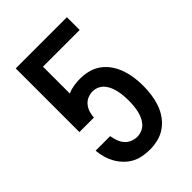

<svg xmlns="http://www.w3.org/2000/svg" viewBox="-218 -831 936 936"><g transform="rotate(-45 250.0 -363.5)"><path d="M252 8Q227 8 202.5 3.5Q178 -1 156.5 -12.5Q135 -24 117.5 -42Q100 -60 88 -81Q76 -102 69 -126Q62 -150 60 -174V-176H160L161 -172Q164 -154 170.5 -137Q177 -120 188.5 -107Q200 -94 217 -87Q234 -80 252 -80Q269 -80 285 -87Q301 -94 312 -106.5Q323 -119 330 -135Q337 -151 340.5 -167.5Q344 -184 345.5 -201Q347 -218 347 -235Q347 -252 345.5 -269Q344 -286 340.5 -302.5Q337 -319 330.5 -334.5Q324 -350 313.5 -363Q303 -376 287 -383.5Q271 -391 254 -391Q236 -391 219.5 -384Q203 -377 191.5 -363Q180 -349 174.5 -331.5Q169 -314 168 -296H68V-735H421V-647H168V-462Q188 -471 210 -474.5Q232 -478 254 -478Q284 -478 312.5 -470.5Q341 -463 364.5 -445.5Q388 -428 404.5 -403.5Q421 -379 430.5 -351Q440 -323 444 -294Q448 -265 448 -235Q448 -206 444 -176.5Q440 -147 430.5 -119Q421 -91 404 -66.5Q387 -42 363 -24.5Q339 -7 310 0.5Q281 8 252 8Z"/></g></svg>

Font: Iosevka Curly Semibold
Style: Regular
Weight: 600
Monospace: yes
Designer: Belleve Invis
Foundry: Belleve Invis
Version: Version 22.1.2; ttfautohint (v1.8.4)